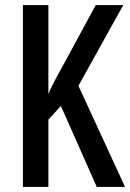

<svg xmlns="http://www.w3.org/2000/svg" viewBox="-20 -734 511 754"><path d="M471 0H360L219 -318L170 -264V0H70V-714H170V-365Q176 -380 188.5 -405Q201 -430 221 -465L356 -714H464L288 -397Z"/></svg>

Font: Noto Sans Thai ExtCond Med
Style: Regular
Weight: 500
Width: 2
Designer: Monotype Design Team
Foundry: Monotype Imaging Inc.
Version: Version 2.002; ttfautohint (v1.8.4.7-5d5b)